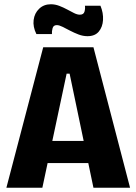

<svg xmlns="http://www.w3.org/2000/svg" viewBox="-20 -882 641 902"><path d="M10 0 183 -660H419L591 0H419L307 -536H293L179 0ZM134 -116V-220H483V-116ZM391 -712Q370 -712 349 -720Q328 -728 309 -738Q290 -748 274 -756Q258 -764 247 -764Q231 -764 227 -749.5Q223 -735 224 -722H151Q134 -756 138 -788Q142 -820 164 -841Q186 -862 219 -862Q239 -862 258.5 -854.5Q278 -847 295.5 -837.5Q313 -828 328 -820.5Q343 -813 355 -813Q373 -813 377 -827.5Q381 -842 379 -855H452Q466 -821 464 -788Q462 -755 444 -733.5Q426 -712 391 -712Z"/></svg>

Font: Bricolage Grotesque 24pt SemiCondensed ExtraBold
Style: Regular
Weight: 800
Width: 4
Designer: Mathieu Triay
Foundry: Atelier Triay
Version: Version 1.001;gftools[0.9.33.dev8+g029e19f]